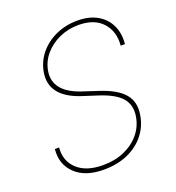

<svg xmlns="http://www.w3.org/2000/svg" viewBox="-135 -847 883 965"><g transform="rotate(-20 306.0 -364.0)"><path d="M548.3 -545.5Q555 -620 511.7 -668Q468.4 -715.9 383.5 -715.9Q328.1 -715.9 280.7 -694.4Q233.3 -672.9 201.7 -635.8Q170.1 -598.7 161.9 -551.1Q143.5 -442.1 289.8 -394.9L367.9 -369.3Q457.7 -340.2 495.2 -296.2Q532.7 -252.1 521.3 -184.7Q511.7 -126.1 476.2 -81.9Q440.7 -37.6 384.8 -13.1Q328.8 11.4 257.1 11.4Q157.7 11.4 104.8 -39.4Q51.8 -90.2 59.7 -170.5H82.4Q76 -99.8 123.6 -55.6Q171.2 -11.4 261.4 -11.4Q324.2 -11.4 374.6 -33.4Q425.1 -55.4 457.6 -94.5Q490.1 -133.5 498.6 -184.7Q508.2 -243.3 475.5 -282.1Q442.8 -321 359.4 -348L279.8 -373.6Q118.6 -425.4 139.2 -551.1Q148.4 -606.2 183.1 -648.4Q217.7 -690.7 270.6 -714.7Q323.5 -738.6 386.4 -738.6Q448.9 -738.6 492.2 -713.8Q535.5 -688.9 556.1 -645.2Q576.7 -601.6 571 -545.5Z"/></g></svg>

Font: Inter UI Thin
Style: Italic
Weight: 100
Italic angle: -9.39999°
Designer: Rasmus Andersson
Foundry: rsms
Version: 3.2;8d6f07862